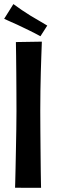

<svg xmlns="http://www.w3.org/2000/svg" viewBox="-20 -903 273 923"><path d="M56.4 -700.8 181.2 -702.8Q181.2 -702.8 180.5 -683.6Q179.8 -664.4 178.6 -631.6Q177.4 -598.8 176.2 -556.1Q175 -513.4 174.3 -465.9Q173.6 -418.4 173.6 -370.8Q173.6 -323.2 174.1 -271.7Q174.6 -220.2 175 -172Q175.4 -123.8 175.9 -84.8Q176.4 -45.8 176.9 -23Q177.4 -0.2 177.4 -0.2L52.4 -0.4Q52.4 -0.4 53.2 -26Q54 -51.6 54.8 -93.1Q55.6 -134.6 56.6 -183.7Q57.6 -232.8 58.4 -281.6Q59.2 -330.4 59.2 -368.8Q59.2 -409.6 58.9 -457.2Q58.6 -504.8 58.3 -551.8Q58 -598.8 57.4 -638.2Q56.8 -677.6 56.4 -700.8ZM174.4 -728.8Q161.6 -736.2 147.9 -742.9Q134.2 -749.6 120.4 -756.7Q106.6 -763.8 92 -770.4Q77.4 -778 62.3 -784.6Q47.2 -791.2 31.5 -798.3Q15.8 -805.4 0 -812.6L44.4 -883.4Q63.8 -869 85 -854.6Q106.2 -840.2 127 -827.4Q148.2 -815.2 168.5 -803Q188.8 -790.8 207.2 -780Z"/></svg>

Font: Truculenta
Style: Regular
Weight: 400
Designer: Ivan Castro, Eva Sanz & Omnibus-Type Team
Foundry: Omnibus-Type
Version: Version 1.002